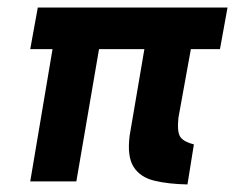

<svg xmlns="http://www.w3.org/2000/svg" viewBox="-20 -480 622 508"><path d="M80 -460 60 -350H119L60 0H182L242 -350H362L323 -121Q316 -66 333.5 -38.5Q351 -11 388 -2Q425 7 476 8L493 -98Q468 -104 458 -116.5Q448 -129 452 -168L485 -350H562L582 -460Z"/></svg>

Font: Jost* 600 Semi Italic
Style: Italic
Weight: 600
Italic angle: -10°
Version: Version 3.200; ttfautohint (v0.97) -l 8 -r 50 -G 200 -x 14 -